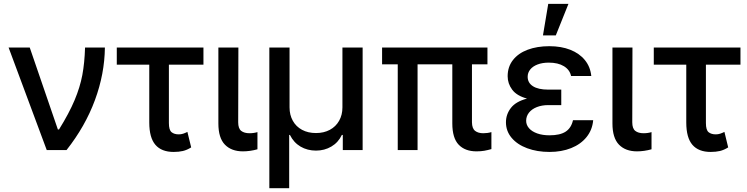

<svg xmlns="http://www.w3.org/2000/svg" viewBox="-20 -776 3862 993"><path d="M24.4 -530.3H133.8L279.3 -106.4H285.2Q337.4 -190.4 365.7 -257.8Q394 -325.2 405.8 -387.9Q417.5 -450.7 419.9 -530.3H522.5Q521 -393.6 470.9 -258.1Q420.9 -122.6 324.2 0H221.7Z M1032.2 -441.4H853.5V-139.6Q853.5 -103.5 867.4 -92.3Q881.3 -81.1 904.3 -81.1Q916.5 -81.1 927 -84.5Q937.5 -87.9 949.2 -93.8L968.8 -13.7Q946.8 0 926 4.9Q905.3 9.8 877.9 9.8Q815.4 9.8 783.7 -27.1Q752 -64 752 -142.6V-441.4H584V-530.3H1032.2Z M1212.9 -530.3 1211.9 -143.6Q1211.9 -111.3 1227.5 -99.1Q1243.2 -86.9 1270.5 -86.9Q1281.7 -86.9 1293 -88.6Q1304.2 -90.3 1311.5 -92.8V-3.9Q1272.9 6.8 1236.3 6.8Q1177.2 6.8 1143.3 -27.8Q1109.4 -62.5 1109.4 -137.7V-530.3Z M1373 -530.3H1477.5V-220.7Q1477.5 -181.6 1494.4 -151.4Q1511.2 -121.1 1542.2 -104.5Q1573.2 -87.9 1614.3 -87.9Q1654.8 -87.9 1685.8 -104.5Q1716.8 -121.1 1733.9 -151.4Q1751 -181.6 1751 -220.7V-530.3H1855.5V0H1752.9V-78.1H1748Q1729.5 -39.1 1693.8 -18.1Q1658.2 2.9 1614.3 2.9Q1569.8 2.9 1534.4 -17.8Q1499 -38.6 1479.5 -78.1H1475.6V197.3H1373Z M2501 -443.4H2420.9V-143.6Q2421.4 -111.3 2437.3 -99.1Q2453.1 -86.9 2479.5 -86.9Q2502 -86.9 2521.5 -92.8V-4.9Q2502.4 0.5 2484.6 3.7Q2466.8 6.8 2444.3 6.8Q2385.3 6.8 2352.3 -27.6Q2319.3 -62 2319.3 -137.7V-443.4H2139.6V0H2037.1V-443.4H1956.1V-530.3H2501Z M2705.6 -266.1Q2652.3 -280.8 2628.9 -312.3Q2605.5 -343.8 2605.5 -381.8Q2605.5 -430.2 2632.8 -465.3Q2660.2 -500.5 2709 -518.8Q2757.8 -537.1 2821.3 -537.1Q2882.3 -537.1 2929.4 -518.6Q2976.6 -500 3004.9 -465.3Q3033.2 -430.7 3038.1 -382.8H2933.6Q2926.8 -415 2896.5 -433.6Q2866.2 -452.1 2818.4 -452.1Q2785.2 -452.1 2760.3 -442.6Q2735.4 -433.1 2722.2 -416.5Q2709 -399.9 2709 -378.9Q2709 -347.7 2736.3 -330.1Q2763.7 -312.5 2815.4 -312.5H2882.8V-232.4H2815.4Q2782.7 -232.4 2756.6 -222.2Q2730.5 -211.9 2715.8 -193.4Q2701.2 -174.8 2701.2 -151.4Q2701.2 -129.9 2716.1 -112.8Q2731 -95.7 2758.5 -85.9Q2786.1 -76.2 2822.3 -76.2Q2876.5 -76.2 2905.5 -95.2Q2934.6 -114.3 2943.4 -154.3H3047.9Q3043.5 -104 3013.4 -66.9Q2983.4 -29.8 2933.8 -10Q2884.3 9.8 2822.3 9.8Q2757.8 9.8 2706.5 -9.3Q2655.3 -28.3 2626 -63.2Q2596.7 -98.1 2596.7 -143.6Q2596.7 -184.6 2622.3 -217.8Q2647.9 -251 2705.6 -266.1ZM2815.4 -755.9H2919.9L2854.5 -592.8H2788.1Z M3251 -530.3 3250 -143.6Q3250 -111.3 3265.6 -99.1Q3281.2 -86.9 3308.6 -86.9Q3319.8 -86.9 3331.1 -88.6Q3342.3 -90.3 3349.6 -92.8V-3.9Q3311 6.8 3274.4 6.8Q3215.3 6.8 3181.4 -27.8Q3147.5 -62.5 3147.5 -137.7V-530.3Z M3809.6 -441.4H3630.9V-139.6Q3630.9 -103.5 3644.8 -92.3Q3658.7 -81.1 3681.6 -81.1Q3693.8 -81.1 3704.3 -84.5Q3714.8 -87.9 3726.6 -93.8L3746.1 -13.7Q3724.1 0 3703.4 4.9Q3682.6 9.8 3655.3 9.8Q3592.8 9.8 3561 -27.1Q3529.3 -64 3529.3 -142.6V-441.4H3361.3V-530.3H3809.6Z"/></svg>

Font: Pretendard Std Medium
Style: Regular
Weight: 500
Designer: Base glyphs from Inter by Rasmus Andersson; Hangeul glyphs from Noto Sans CJK(Source Han Sans) by Jang Soo-young and Kan
Foundry: Kil Hyung-jin
Version: Version 1.309